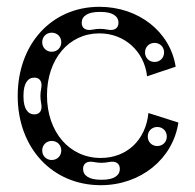

<svg xmlns="http://www.w3.org/2000/svg" viewBox="-20 -532 572 564"><path d="M276 12C393 12 488 -65 504 -172L416 -200C408 -120 352 -68 276 -68C184 -68 118 -144 118 -252C118 -358 182 -434 272 -434C346 -434 404 -381 412 -308L496 -336C480 -439 387 -512 272 -512C132 -512 32 -403 32 -250C32 -97 134 12 276 12ZM81 -196C61 -196 49 -214 49 -248V-252C49 -286 61 -304 81 -304C97 -304 105 -292 101 -272C98 -256 98 -244 101 -228C105 -208 97 -196 81 -196ZM220 -465C220 -485 238 -497 272 -497H276C310 -497 328 -485 328 -465C328 -449 316 -441 296 -445C280 -448 268 -448 252 -445C232 -441 220 -449 220 -465ZM224 -36C224 -52 236 -60 256 -56C272 -53 284 -53 300 -56C320 -60 332 -52 332 -36C332 -16 314 -4 280 -4H276C242 -4 224 -16 224 -36ZM132 -62C116 -62 104 -74 104 -90C104 -106 116 -118 132 -118C148 -118 160 -106 160 -90C160 -74 148 -62 132 -62ZM442 -103C426 -103 414 -115 414 -131C414 -147 426 -159 442 -159C458 -159 470 -147 470 -131C470 -115 458 -103 442 -103ZM132 -380C116 -380 104 -392 104 -408C104 -424 116 -436 132 -436C148 -436 160 -424 160 -408C160 -392 148 -380 132 -380ZM434 -350C418 -350 406 -362 406 -378C406 -394 418 -406 434 -406C450 -406 462 -394 462 -378C462 -362 450 -350 434 -350Z"/></svg>

Font: Apfel Grotezk Brukt
Style: Regular
Weight: 300
Designer: Luigi Gorlero
Foundry: © 2023, Luigi Gorlero & Collletttivo
Version: Version 2.000;Glyphs 3.2 (3217)